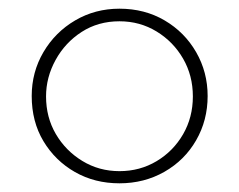

<svg xmlns="http://www.w3.org/2000/svg" viewBox="-20 -415 551 442"><path d="M53 -194Q53 -249 80 -295Q107 -341 153 -368Q199 -395 255 -395Q313 -395 359 -368Q405 -341 431.5 -295Q458 -249 458 -194Q458 -138 431.5 -92Q405 -46 358.5 -19.5Q312 7 255 7Q198 7 152.5 -19Q107 -45 80 -90Q53 -135 53 -194ZM86 -193Q86 -145 108.5 -106.5Q131 -68 169.5 -44.5Q208 -21 255 -21Q302 -21 340.5 -44Q379 -67 401.5 -106Q424 -145 424 -193Q424 -241 401.5 -280Q379 -319 340.5 -342.5Q302 -366 255 -366Q206 -366 168 -341.5Q130 -317 108 -277Q86 -237 86 -193Z"/></svg>

Font: Josefin Sans Thin ExtraLight
Style: Regular
Weight: 250
Version: Version 2.001